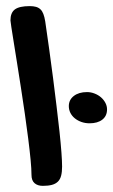

<svg xmlns="http://www.w3.org/2000/svg" viewBox="-20 -623 370 628"><path d="M14.2 -556.2Q14.2 -581.5 28.8 -592.3Q43.5 -603 77.1 -603Q88.9 -603 97.7 -600.6Q106.4 -598.1 112.3 -592.5Q118.2 -586.9 121.8 -577.4Q125.5 -567.9 127.9 -553.2Q134.3 -509.8 140.9 -462.2Q147.5 -414.6 153.6 -367.4Q159.7 -320.3 165 -275.6Q170.4 -231 174.6 -192.6Q178.7 -154.3 180.9 -124.8Q183.1 -95.2 183.1 -78.1Q183.1 -60.5 179.9 -48.3Q176.8 -36.1 169.2 -28.8Q161.6 -21.5 149.7 -18.3Q137.7 -15.1 120.1 -15.1Q103 -15.1 93 -23.9Q83 -32.7 83 -50.8Q83 -69.3 80.1 -100.3Q77.1 -131.3 72.3 -169.4Q67.4 -207.5 61.3 -250.5Q55.2 -293.5 48.6 -335.4Q42 -377.4 35.9 -416.3Q29.8 -455.1 24.9 -485.1Q20 -515.1 17.1 -534.4Q14.2 -553.7 14.2 -556.2ZM272.9 -219.7Q258.8 -219.7 246.3 -224.1Q233.9 -228.5 224.6 -236.1Q215.3 -243.7 210.2 -253.9Q205.1 -264.2 205.1 -275.9Q205.1 -296.4 221.4 -309.1Q237.8 -321.8 264.6 -321.8Q277.3 -321.8 289.3 -317.1Q301.3 -312.5 310.3 -304.7Q319.3 -296.9 324.7 -286.6Q330.1 -276.4 330.1 -265.1Q330.1 -243.7 314.7 -231.7Q299.3 -219.7 272.9 -219.7Z"/></svg>

Font: Gochi Hand
Style: Regular
Weight: 400
Designer: Juan Pablo del Peral
Foundry: Juan Pablo del Peral
Version: Version 1.001